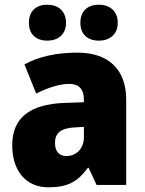

<svg xmlns="http://www.w3.org/2000/svg" viewBox="-20 -787 616 817"><path d="M103 -690C103 -639 136 -614 181 -614C226 -614 261 -640 261 -690C261 -741 226 -767 181 -767C136 -767 103 -742 103 -690ZM322 -690C322 -640 354 -614 401 -614C446 -614 481 -640 481 -690C481 -741 446 -767 401 -767C355 -767 322 -742 322 -690ZM310 -563C219 -563 144 -546 84 -513L134 -389C186 -415 235 -430 275 -430C314 -430 337 -410 337 -362V-352L252 -349C109 -343 32 -287 32 -169C32 -59 91 10 186 10C270 10 311 -15 354 -73H357L391 0H517V-363C517 -494 439 -563 310 -563ZM299 -245 337 -247V-202C337 -155 304 -123 263 -123C233 -123 214 -141 214 -179C214 -220 238 -242 299 -245Z"/></svg>

Font: Noto Sans Devanagari SemiCondensed Black
Style: Regular
Weight: 900
Width: 4
Designer: Jelle Bosma - Monotype Design Team
Foundry: Monotype Imaging Inc.
Version: Version 2.004